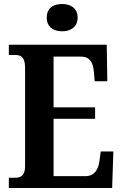

<svg xmlns="http://www.w3.org/2000/svg" viewBox="-20 -937 611 957"><path d="M290 -781C331 -781 367 -802 367 -849C367 -897 331 -917 290 -917C246 -917 213 -897 213 -849C213 -802 246 -781 290 -781ZM24 0H539L545 -182H482L476 -136C470 -92 451 -59 406 -59H247V-345H454V-402H247V-655H382C428 -655 444 -626 448 -578L452 -532H515L512 -714H24V-663H55C82 -663 105 -655 105 -600V-109C105 -66 87 -51 57 -51H24Z"/></svg>

Font: Noto Serif Ethiopic Condensed
Style: Bold
Weight: 700
Width: 3
Designer: Monotype Design Team
Foundry: Monotype Imaging Inc.
Version: Version 2.102